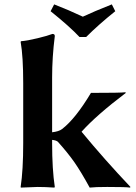

<svg xmlns="http://www.w3.org/2000/svg" viewBox="-20 -853 622 876"><path d="M210.9 -801.8 227.1 -833Q293.9 -807.1 357.9 -776.9Q408.7 -800.8 490.2 -833L505.9 -801.8Q430.7 -741.7 373 -684.1H342.8Q296.9 -732.9 210.9 -801.8ZM85.9 -200.2V-474.1Q85.9 -595.2 74.2 -662.1L76.2 -665Q104 -667 151.1 -678.5Q198.2 -689.9 219.2 -698.2Q230.5 -698.2 230 -688Q217.8 -591.8 217.8 -500V-249.5Q248.5 -252.9 263.2 -264.2Q324.2 -311 395 -429.2Q533.2 -429.2 551.8 -432.1L554.2 -429.2Q419.4 -327.1 352.1 -252Q455.1 -127 575.2 0L573.2 2.9Q558.1 0 469.2 0Q414.1 0 389.2 2.9Q349.1 -70.3 319.6 -112.5Q290 -154.8 244.1 -206.1Q236.3 -212.9 217.8 -214.8V-200.2Q217.8 -80.1 230 0L228 2.9Q186 0 151.9 0L75.2 2.9L74.2 0Q85.9 -76.2 85.9 -200.2Z"/></svg>

Font: Linux Biolinum O
Style: Bold
Weight: 700
Designer: Philipp H. Poll
Foundry: Philipp H. Poll
Version: Version 1.3.2